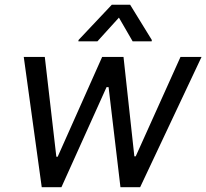

<svg xmlns="http://www.w3.org/2000/svg" viewBox="-20 -784 864 804"><path d="M167.6 -545.5 215.9 -127.8H221.6L407.7 -545.5H497.2L542.6 -129.3H548.3L735.8 -545.5H823.9L566.8 0H484.4L434.7 -419H426.1L237.2 0H154.8L79.5 -545.5ZM308.9 -616.5 448.2 -764.2H524.9L615.8 -616.5L615.1 -610.8H535.5L478 -710.2L387.8 -610.8H308.2Z"/></svg>

Font: Inter P
Style: Italic
Weight: 400
Italic angle: -9.40001°
Designer: Rasmus Andersson
Foundry: rsms
Version: Version 3.018;git-588b23468